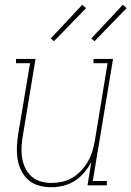

<svg xmlns="http://www.w3.org/2000/svg" viewBox="-20 -777 551 805"><path d="M194 8Q168 8 143 1Q118 -6 99.5 -22Q81 -38 69.5 -61Q58 -84 54 -109Q50 -134 51 -160.5Q52 -187 56 -213L106 -512H47V-530H129L76 -210Q72 -187 70.5 -163Q69 -139 72.5 -116.5Q76 -94 85.5 -73.5Q95 -53 111.5 -38Q128 -23 150 -16.5Q172 -10 196 -10Q218 -10 241 -15Q264 -20 284.5 -32.5Q305 -45 321.5 -63Q338 -81 349.5 -101.5Q361 -122 367.5 -144Q374 -166 378 -189L431 -512H372V-530H454L369 -18H428V0H347L363 -98Q351 -75 333.5 -54Q316 -33 293 -18.5Q270 -4 244.5 2Q219 8 194 8ZM376 -604 363 -616 495 -757 511 -743ZM206 -604 193 -616 325 -757 341 -743Z"/></svg>

Font: Iosevka Curly Slab ThObl
Style: Regular
Weight: 100
Italic angle: -9°
Monospace: yes
Designer: Belleve Invis
Foundry: Belleve Invis
Version: Version 11.0.0; ttfautohint (v1.8.3)